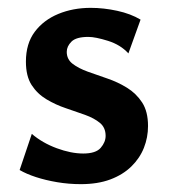

<svg xmlns="http://www.w3.org/2000/svg" viewBox="-20 -455 432 489"><path d="M186 14Q155 14 125.5 9Q96 4 71.5 -4Q47 -12 30 -22L61 -114Q88 -91 124.5 -77.5Q161 -64 192 -64Q224 -64 236.5 -78.5Q249 -93 249 -109Q249 -130 234.5 -142Q220 -154 196.5 -162.5Q173 -171 147.5 -179.5Q122 -188 98.5 -202Q75 -216 60.5 -238.5Q46 -261 46 -298Q46 -344 68.5 -374Q91 -404 128.5 -419.5Q166 -435 211 -435Q244 -435 278.5 -427.5Q313 -420 338 -405L307 -319Q287 -341 255 -351Q223 -361 205 -361Q174 -361 162 -349Q150 -337 150 -323Q150 -304 165 -292.5Q180 -281 203.5 -272.5Q227 -264 253.5 -255Q280 -246 303.5 -231.5Q327 -217 342 -194Q357 -171 357 -134Q357 -105 346.5 -78.5Q336 -52 314.5 -31Q293 -10 261 2Q229 14 186 14Z"/></svg>

Font: Ysabeau
Style: Bold
Weight: 700
Designer: Christian Thalmann (Catharsis Fonts)
Version: Version 2.000;gftools[0.9.27.dev2+g8671c4b]